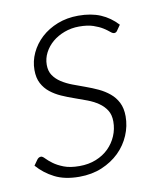

<svg xmlns="http://www.w3.org/2000/svg" viewBox="-65 -558 522 620"><g transform="rotate(-10 196.5 -248.5)"><path d="M348.5 -436.5Q344.5 -429.5 337.5 -429.5Q332.5 -429.5 325.2 -435.8Q318 -442 305.8 -449.8Q293.5 -457.5 275 -463.8Q256.5 -470 229 -470Q203.5 -470 180.8 -461.5Q158 -453 141.2 -438.8Q124.5 -424.5 114.8 -405.8Q105 -387 105 -366Q105 -345.5 114.5 -331.5Q124 -317.5 139.8 -307.2Q155.5 -297 175.2 -289.5Q195 -282 216 -274.5Q237 -267 256.8 -257.8Q276.5 -248.5 292.2 -235.5Q308 -222.5 317.5 -203.8Q327 -185 327 -158.5Q327 -126.5 314.2 -96.5Q301.5 -66.5 277.8 -43.2Q254 -20 220.8 -6Q187.5 8 146.5 8Q98.5 8 65.8 -8.8Q33 -25.5 9.5 -52.5L21.5 -69.5Q27 -77.5 35 -77.5Q40 -77.5 47.5 -69.5Q55 -61.5 68 -51.8Q81 -42 101.5 -34Q122 -26 153 -26Q183 -26 207.2 -35.8Q231.5 -45.5 248.8 -62.5Q266 -79.5 275.5 -101.8Q285 -124 285 -149Q285 -171 275.5 -186Q266 -201 250.2 -211.8Q234.5 -222.5 214.8 -230Q195 -237.5 174 -244.8Q153 -252 133.2 -260.8Q113.5 -269.5 97.8 -282Q82 -294.5 72.5 -312.5Q63 -330.5 63 -356.5Q63 -385.5 75.5 -412.2Q88 -439 110.5 -459.8Q133 -480.5 164.2 -492.8Q195.5 -505 232.5 -505Q274.5 -505 305.2 -492Q336 -479 360 -453Z"/></g></svg>

Font: Lato 2
Style: Italic
Weight: 300
Italic angle: -7°
Designer: Lukasz Dziedzic with Adam Twardoch and Botio Nikoltchev
Foundry: tyPoland Lukasz Dziedzic
Version: Version 2.015; 2015-08-06; http://www.latofonts.com/